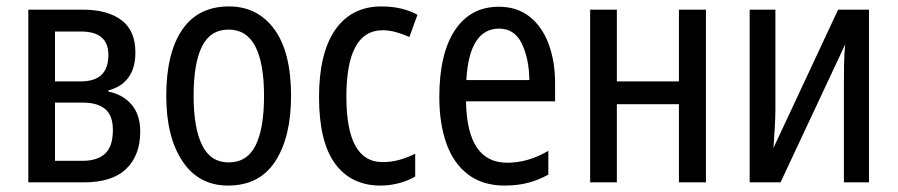

<svg xmlns="http://www.w3.org/2000/svg" viewBox="-20 -567 2791 597"><path d="M401 -404Q401 -355 379 -325.5Q357 -296 317 -286V-282Q361 -274 388.5 -242.5Q416 -211 416 -158Q416 -84 372.5 -42Q329 0 241 0H68V-537H237Q314 -537 357.5 -504.5Q401 -472 401 -404ZM317 -396Q317 -469 232 -469H151V-314H232Q317 -314 317 -396ZM331 -163Q331 -208 307 -228Q283 -248 237 -248H151V-67H237Q283 -67 307 -89.5Q331 -112 331 -163Z M885 -269Q885 -141 836 -65.5Q787 10 689 10Q598 10 547.5 -65.5Q497 -141 497 -269Q497 -402 546.5 -474.5Q596 -547 692 -547Q781 -547 833 -476Q885 -405 885 -269ZM582 -269Q582 -169 608.5 -115.5Q635 -62 691 -62Q748 -62 774.5 -114.5Q801 -167 801 -269Q801 -370 774 -422.5Q747 -475 691 -475Q634 -475 608 -422.5Q582 -370 582 -269Z M1163 10Q1072 10 1022 -58Q972 -126 972 -265Q972 -402 1022.5 -474.5Q1073 -547 1166 -547Q1200 -547 1228.5 -540Q1257 -533 1278 -521L1253 -452Q1233 -461 1211.5 -467Q1190 -473 1170 -473Q1057 -473 1057 -266Q1057 -63 1169 -63Q1197 -63 1222 -70Q1247 -77 1271 -89V-18Q1249 -5 1220.5 2.5Q1192 10 1163 10Z M1531 -546Q1588 -546 1627 -515Q1666 -484 1686 -430Q1706 -376 1706 -308V-252H1429Q1432 -61 1557 -61Q1622 -61 1685 -98V-24Q1654 -7 1621.5 1.5Q1589 10 1549 10Q1481 10 1435.5 -24.5Q1390 -59 1368 -121Q1346 -183 1346 -265Q1346 -400 1394.5 -473Q1443 -546 1531 -546ZM1532 -478Q1439 -478 1430 -318H1626Q1625 -385 1602.5 -431.5Q1580 -478 1532 -478Z M1898 -537V-314H2091V-537H2175V0H2091V-243H1898V0H1815V-537Z M2391 -537V-229Q2391 -202 2389 -169.5Q2387 -137 2385 -107L2586 -537H2682V0H2604V-300Q2604 -329 2604.5 -365Q2605 -401 2608 -429L2407 0H2311V-537Z"/></svg>

Font: Avrile Sans Condensed
Style: Regular
Weight: 400
Width: 3
Designer: Monotype Design Team
Foundry: Monotype Imaging Inc.
Version: Version 2.001;September 10, 2019;FontCreator 11.5.0.2425 64-